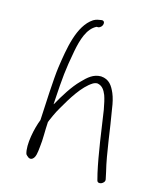

<svg xmlns="http://www.w3.org/2000/svg" viewBox="-111 -749 738 892"><g transform="rotate(15 258.5 -303.0)"><path d="M129 -404C122 -355 115 -214 112 -148C95 -106 76 -21 90 22C95 28 108 44 122 35C137 25 139 2 142 -27C147 -63 145 -107 148 -149C150 -152 151 -154 151 -156L163 -183C169 -197 177 -211 185 -225C216 -279 256 -346 303 -375C310 -379 317 -381 324 -381C348 -377 359 -359 368 -337C374 -320 379 -298 384 -270C397 -181 413 -62 432 22L440 54C445 75 481 59 476 39L469 6C448 -78 436 -195 420 -283C416 -313 410 -337 402 -356C388 -388 372 -414 332 -417C295 -417 271 -395 245 -368C211 -334 179 -282 154 -237C154 -236 153 -236 152 -235L153 -253C160 -365 163 -402 181 -498C192 -555 209 -613 252 -634H260C284 -639 288 -674 265 -670C252 -668 242 -667 228 -659C160 -614 143 -500 129 -404Z"/></g></svg>

Font: Stray Cat
Style: Obl
Weight: 400
Version: Version 1.0